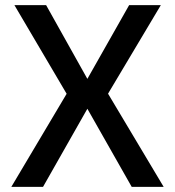

<svg xmlns="http://www.w3.org/2000/svg" viewBox="-20 -725 679 745"><path d="M24 0 251 -382V-340L36 -705H159L319 -419L481 -705H604L387 -341V-382L615 0H491L319 -303L147 0Z"/></svg>

Font: Nunito Sans 7pt SemiCondensed SemiBold
Style: Regular
Weight: 600
Width: 4
Designer: Vernon Adams
Foundry: Vernon Adams
Version: Version 3.101;gftools[0.9.27]